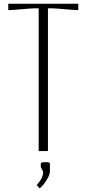

<svg xmlns="http://www.w3.org/2000/svg" viewBox="-20 -820 470 1042"><path d="M251 72.3V109.9Q250.5 117.7 247.1 129.2Q243.7 140.6 230.2 161.9Q216.8 183.1 195.3 202.6L179.2 184.1Q213.9 147 213.9 115.2Q213.9 108.4 207.5 98.9Q201.2 89.4 201.2 85.4V72.3Q201.2 68.4 201.9 66.4Q202.6 64.5 207 62.3Q211.4 60.1 220.2 60.1H231.9Q241.2 60.1 245.4 61.8Q249.5 63.5 250.2 65.4Q251 67.4 251 72.3ZM24.9 -799.8H404.8V-765.1Q382.8 -765.1 331.1 -770Q279.3 -774.9 259.8 -774.9H240.2V0H189.9V-774.9H169.9Q150.4 -774.9 98.6 -770Q46.9 -765.1 24.9 -765.1Z"/></svg>

Font: Reswysokr
Style: Regular
Weight: 500
Version: Version 0.984